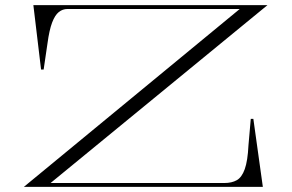

<svg xmlns="http://www.w3.org/2000/svg" viewBox="-20 -728 1137 748"><path d="M73 0 914 -693H243Q224 -693 209 -681Q194 -669 183 -640Q172 -611 165 -559L150 -457H140L110 -708H1022L177 -15H854Q883 -15 902.5 -26Q922 -37 933.5 -69Q945 -101 948 -162L957 -265H967L1004 0Z"/></svg>

Font: Kalnia Expanded ExtraLight
Style: Regular
Weight: 250
Width: 7
Designer: Frida Medrano
Foundry: Frida Medrano
Version: Version 1.105